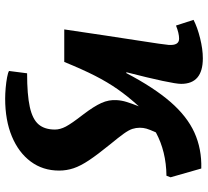

<svg xmlns="http://www.w3.org/2000/svg" viewBox="-51 -526 806 744"><g transform="rotate(90 352.0 -154.0)"><path d="M362 229Q343 229 320.5 227Q298 225 279.5 221.5Q261 218 255 214L264 144Q347 144 394.5 133.5Q442 123 462 99.5Q482 76 482 36Q482 16 470.5 -6Q459 -28 424 -73Q392 -115 379 -144Q366 -173 368 -203Q369 -222 375 -241.5Q381 -261 392 -289Q353 -246 325.5 -206.5Q298 -167 273.5 -119Q249 -71 220 0H94Q120 -177 136.5 -282.5Q153 -388 154 -404Q157 -445 130 -445Q109 -445 79 -433L57 -501Q86 -516 128.5 -526.5Q171 -537 206 -537Q305 -537 305 -453Q305 -435 293.5 -381Q282 -327 260 -241L263 -240Q319 -347 375 -411.5Q431 -476 494 -504.5Q557 -533 633 -531L667 -412L661 -396Q567 -395 493 -355Q482 -331 478.5 -318.5Q475 -306 475 -293Q475 -278 479.5 -264Q484 -250 498 -230.5Q512 -211 540 -177Q579 -129 601 -96Q623 -63 632 -36Q641 -9 641 20Q641 83 606 130Q571 177 508.5 203Q446 229 362 229Z"/></g></svg>

Font: Literata 7pt
Style: Bold Italic
Weight: 700
Italic angle: -2°
Designer: Latin by Veronika Burian and Jose Scaglione. Greek by Irene Vlachou. Cyrillic by Vera Evstafieva
Foundry: TypeTogether
Version: Version 3.002